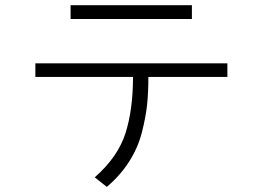

<svg xmlns="http://www.w3.org/2000/svg" viewBox="-20 -691 1040 745"><path d="M253.9 -617.2V-670.9H724.6V-617.2ZM117.2 -392.6V-445.3H862.3V-392.6H555.7Q555.7 -331.1 550.8 -284.7Q545.9 -238.3 530.8 -178.2Q515.6 -118.2 481.4 -64.5Q447.3 -10.7 394.5 34.2L347.7 -2.9Q437.5 -82 466.8 -173.8Q496.1 -265.6 496.1 -392.6Z"/></svg>

Font: Gothic A1 Light
Style: Regular
Weight: 300
Version: Version 2.50